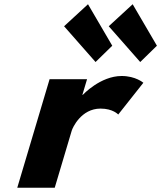

<svg xmlns="http://www.w3.org/2000/svg" viewBox="-20 -887 761 907"><path d="M61.5 0H238.5L318.9 -270C322.8 -283 362.9 -374 454.9 -374C513.9 -374 538.5 -346 538.5 -346L657.2 -496C657.2 -496 620.7 -528 554.7 -528C453.7 -528 371.2 -439 371.2 -439H369.2L391.3 -513H214.3ZM510.3 -671 431.4 -594 282.7 -763 395.7 -867ZM721.3 -671 642.4 -594 493.7 -763 606.7 -867Z"/></svg>

Font: Hussar
Style: BdOblThree
Weight: 700
Foundry: Cannot Into Space Fonts
Version: Version 2.00